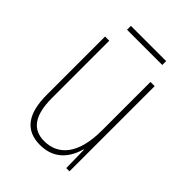

<svg xmlns="http://www.w3.org/2000/svg" viewBox="-191 -735 840 840"><g transform="rotate(45 229.0 -315.0)"><path d="M338 -640H120V-616H338ZM380 -527H354V-227C354 -82 296 -15 208 -15C138 -15 99 -62 99 -173V-527H73V-166C73 -49 117 10 207 10C300 10 339 -53 356 -112H358L360 0H380Z"/></g></svg>

Font: Noto Sans Armenian Condensed Thin
Style: Regular
Weight: 100
Width: 3
Designer: Monotype Design Team
Foundry: Monotype Imaging Inc.
Version: Version 2.008